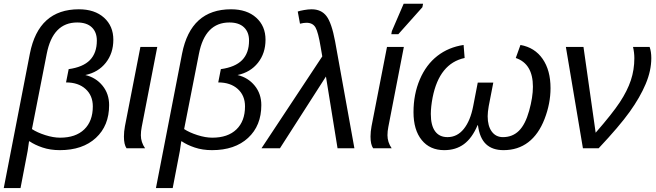

<svg xmlns="http://www.w3.org/2000/svg" viewBox="-44 -773 3422 1001"><path d="M367.2 -724.6Q449.7 -724.6 498.3 -680.9Q546.9 -637.2 546.9 -565.9Q546.9 -495.6 507.6 -445.8Q468.3 -396 400.9 -381.8Q456.1 -368.7 490.5 -326.4Q524.9 -284.2 524.9 -225.1Q524.9 -117.7 455.8 -54Q386.7 9.8 268.1 9.8Q218.3 9.8 177.7 -3.9Q137.2 -17.6 110.4 -36.1H107.4L100.1 14.2Q97.7 30.8 63 207.5H-24.4L111.8 -493.7Q157.2 -724.6 367.2 -724.6ZM358.4 -655.8Q231.4 -655.8 199.7 -492.7L122.6 -100.1Q149.9 -82 191.9 -68.6Q233.9 -55.2 269.5 -55.2Q350.6 -55.2 395.3 -98.4Q439.9 -141.6 439.9 -218.3Q439.9 -274.9 402.1 -309.1Q364.3 -343.3 300.3 -343.3L314 -412.6Q388.7 -422.9 424.8 -459.7Q460.9 -496.6 460.9 -561.5Q460.9 -605.5 434.6 -630.6Q408.2 -655.8 358.4 -655.8Z M690.4 -67.9Q690.4 -31.7 712.4 0H615.7Q602.1 -19.5 602.1 -61Q602.1 -86.4 607.4 -115.2L688 -528.3H775.9L694.8 -110.8Q690.4 -88.9 690.4 -67.9Z M1160.6 -724.6Q1243.2 -724.6 1291.7 -680.9Q1340.3 -637.2 1340.3 -565.9Q1340.3 -495.6 1301 -445.8Q1261.7 -396 1194.3 -381.8Q1249.5 -368.7 1283.9 -326.4Q1318.4 -284.2 1318.4 -225.1Q1318.4 -117.7 1249.3 -54Q1180.2 9.8 1061.5 9.8Q1011.7 9.8 971.2 -3.9Q930.7 -17.6 903.8 -36.1H900.9L893.6 14.2Q891.1 30.8 856.4 207.5H769L905.3 -493.7Q950.7 -724.6 1160.6 -724.6ZM1151.9 -655.8Q1024.9 -655.8 993.2 -492.7L916 -100.1Q943.4 -82 985.4 -68.6Q1027.3 -55.2 1063 -55.2Q1144 -55.2 1188.7 -98.4Q1233.4 -141.6 1233.4 -218.3Q1233.4 -274.9 1195.6 -309.1Q1157.7 -343.3 1093.8 -343.3L1107.4 -412.6Q1182.1 -422.9 1218.3 -459.7Q1254.4 -496.6 1254.4 -561.5Q1254.4 -605.5 1228 -630.6Q1201.7 -655.8 1151.9 -655.8Z M1636.2 -479 1627.9 -527.3Q1615.2 -604.5 1601.1 -629.4Q1586.9 -654.3 1553.7 -654.3Q1539.6 -654.3 1520 -649.4L1508.3 -712.9Q1519 -716.8 1541.3 -720.7Q1563.5 -724.6 1580.6 -724.6Q1630.9 -724.6 1658 -689.2Q1685.1 -653.8 1703.1 -557.1L1803.7 0H1715.8L1655.3 -374L1415.5 0H1319.3Z M1976.1 -67.9Q1976.1 -31.7 1998 0H1901.4Q1887.7 -19.5 1887.7 -61Q1887.7 -86.4 1893.1 -115.2L1973.6 -528.3H2061.5L1980.5 -110.8Q1976.1 -88.9 1976.1 -67.9ZM1996.1 -594.7 1999 -610.8 2060.5 -753.4H2161.6L2158.2 -735.4L2032.7 -594.7Z M2498.5 -167Q2498.5 -116.2 2519.8 -87.2Q2541 -58.1 2578.1 -58.1Q2627.9 -58.1 2661.4 -91.1Q2694.8 -124 2714.6 -195.1Q2734.4 -266.1 2734.4 -320.8Q2734.4 -440.4 2645 -470.7L2669.4 -538.6Q2743.7 -525.4 2784.9 -466.1Q2826.2 -406.7 2826.2 -313.5Q2826.2 -233.4 2795.2 -153.1Q2764.2 -72.8 2710.2 -31.5Q2656.2 9.8 2581.1 9.8Q2522.9 9.8 2489.7 -21.7Q2456.5 -53.2 2447.8 -120.1H2445.8Q2417.5 -53.2 2375 -21.7Q2332.5 9.8 2272 9.8Q2197.3 9.8 2154.5 -43Q2111.8 -95.7 2111.8 -188.5Q2111.8 -281.7 2144.8 -358.9Q2177.7 -436 2236.1 -481.4Q2294.4 -526.9 2373 -538.6L2378.4 -470.7Q2246.6 -442.4 2211.4 -264.6Q2202.1 -215.3 2202.1 -178.7Q2202.1 -119.1 2224.4 -88.6Q2246.6 -58.1 2289.1 -58.1Q2339.4 -58.1 2373.8 -100.6Q2408.2 -143.1 2422.9 -219.2L2446.8 -342.3H2527.8L2503.9 -219.2Q2498.5 -188 2498.5 -167Z M3061.5 -81.1Q3148.4 -180.7 3187.5 -240Q3226.6 -299.3 3244.9 -354.2Q3263.2 -409.2 3263.2 -469.7Q3263.2 -498.5 3256.3 -528.3H3342.8Q3351.6 -503.4 3351.6 -470.2Q3351.6 -404.8 3322.3 -335.2Q3293 -265.6 3238.8 -189.9Q3184.6 -114.3 3077.1 0H2995.1L2906.2 -528.3H2998Z"/></svg>

Font: Liberation Sans
Style: Italic
Weight: 400
Italic angle: -12°
Designer: Steve Matteson
Foundry: Ascender Corporation
Version: Version 2.1.5